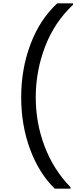

<svg xmlns="http://www.w3.org/2000/svg" viewBox="-20 -954 494 1160"><path d="M108 -366Q108 -538 164.5 -687.5Q221 -837 326 -934H421V-925Q309 -820 252.5 -672.5Q196 -525 196 -366Q196 -211 249.5 -70Q303 71 406 177V186H311Q215 92 161.5 -53Q108 -198 108 -366Z"/></svg>

Font: Poppins A&M
Style: Regular-A&M
Weight: 400
Designer: Ninad Kale (Devanagari), Jonny Pinhorn (Latin)
Foundry: Indian Type Foundry
Version: 4.004